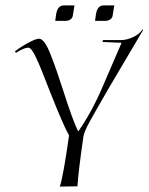

<svg xmlns="http://www.w3.org/2000/svg" viewBox="-20 -688 549 709"><path d="M331 -611 334 -633Q339 -668 362 -668H402L396 -631Q395 -622 387.5 -616.5Q380 -611 369 -611ZM184 -611 187 -633Q192 -668 215 -668H255L249 -631Q248 -622 240.5 -616.5Q233 -611 222 -611ZM266 0 201 1Q214 -39 235 -188Q214 -224 164 -351Q148 -391 140 -412Q132 -433 120 -460.5Q108 -488 99.5 -500Q91 -512 85 -512Q69 -512 39 -493L35 -498Q55 -514 83.5 -529.5Q112 -545 124 -545Q134 -545 144.5 -531Q155 -517 167.5 -485Q180 -453 188.5 -428.5Q197 -404 212 -358Q249 -242 268 -204H270Q321 -278 359 -368L429 -530L359 -533L360 -540H426Q448 -540 471.5 -551Q495 -562 506 -579L509 -578L382 -363Q331 -275 311 -238.5Q291 -202 288 -184Q269 -52 266 0Z"/></svg>

Font: Kleymissky
Style: Regular
Weight: 500
Italic angle: -8°
Designer: gluk
Foundry: gluk
Version: Version 0.283